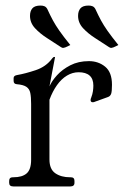

<svg xmlns="http://www.w3.org/2000/svg" viewBox="-20 -671 446 691"><path d="M28 0Q13 0 13 -13V-20Q13 -33 26 -33H28Q60 -33 76 -47Q92 -61 92 -96V-297Q92 -322 89 -336.5Q86 -351 75 -358.5Q64 -366 40 -368Q29 -369 29 -380V-390Q29 -399 42 -401Q71 -406 108.5 -418.5Q146 -431 168 -461Q172 -466 175 -466H176Q178 -466 178 -465L158 -360Q166 -379 185 -400Q204 -421 233 -436Q262 -451 300 -451Q334 -451 358.5 -431Q383 -411 383 -366Q383 -342 380 -333.5Q377 -325 369 -322L322 -305Q320 -304 318 -303.5Q316 -303 314 -303Q306 -303 306 -311Q306 -313 306.5 -315Q307 -317 308 -319Q313 -332 314.5 -343Q316 -354 316 -363Q316 -387 302.5 -399Q289 -411 263 -411Q241 -411 221 -399Q201 -387 185 -364.5Q169 -342 158 -312V-97Q158 -62 179 -47.5Q200 -33 232 -33H235Q248 -33 248 -20V-13Q248 0 233 0ZM406 -509 396 -504Q386 -499 382 -499Q380 -498 377.5 -499Q375 -500 373 -501Q349 -517 323 -533.5Q297 -550 279 -569.5Q261 -589 261 -614Q261 -631 269.5 -641Q278 -651 299 -651Q307 -651 313 -648.5Q319 -646 323 -639Q334 -615 343.5 -597.5Q353 -580 367 -560Q381 -540 406 -509ZM233 -509 223 -504Q213 -499 209 -499Q207 -498 204.5 -499Q202 -500 200 -501Q176 -517 150 -533.5Q124 -550 106 -569.5Q88 -589 88 -614Q88 -631 96.5 -641Q105 -651 126 -651Q134 -651 140 -648.5Q146 -646 150 -639Q161 -615 170.5 -597.5Q180 -580 194 -560Q208 -540 233 -509Z"/></svg>

Font: Young Serif Light
Style: Regular
Weight: 300
Designer: Bastien Sozeau
Foundry: NBR — Bastien Sozeau
Version: Version 5.001